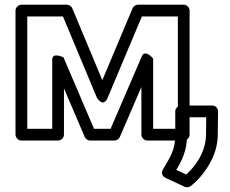

<svg xmlns="http://www.w3.org/2000/svg" viewBox="-20 -573 978 817"><path d="M438.3 -157.3 583.7 -503H736.8V-25H631.7V-324C631.7 -324 597.2 -365.1 583.7 -333.9L450.6 -25H380.1L250.2 -328.8C250.2 -328.8 202.2 -352.9 202.2 -319V-25H96V-503H247.9L392.2 -157.4C392.2 -157.4 419.1 -111.6 438.3 -157.3ZM415.4 -231.7 287.7 -537.6C284.2 -546 274.9 -553 264.6 -553H71C60.3 -553 46 -543.1 46 -528V0C46 10.7 55.9 25 71 25H227.2C237.9 25 252.2 15.1 252.2 0V-196.9L340.6 9.8C344.1 18 353.3 25 363.6 25H467C475.8 25 485.9 19.3 490 9.9L581.7 -202.9V0C581.7 10.7 591.6 25 606.7 25H761.8C772.5 25 786.8 15.1 786.8 0V-528C786.8 -538.7 776.9 -553 761.8 -553H567.1C558.1 -553 548 -547.2 544.1 -537.7ZM772.3 169.6 730.3 150C753.3 111 775.8 68.3 775.8 4V-74H857.5L856.7 -3.1C856.7 70.5 815.1 131.6 772.3 169.6ZM673.1 148.4C662.8 166.2 674.4 179.1 684.1 183.7L765.5 221.7C773.5 225.4 784 224.5 791.5 218.7C808.4 205.5 823.8 190.4 837.8 173.3C872.5 131 906.7 71.8 906.7 -2.9L907.8 -98.7C908 -112.9 896.3 -124 882.8 -124H750.8C740.1 -124 725.8 -114.1 725.8 -99V4C725.8 66.9 700.8 100.8 673.1 148.4Z"/></svg>

Font: Asimov
Style: WidOu
Weight: 500
Designer: Google
Version: Version 2.000980; 2014